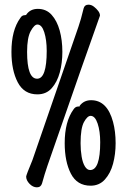

<svg xmlns="http://www.w3.org/2000/svg" viewBox="-20 -765 540 822"><path d="M366 -37Q409 -37 409 -156Q409 -203 398 -236Q387 -269 368 -269Q354 -269 339.5 -242.5Q325 -216 325 -152Q325 -121 329.5 -94.5Q334 -68 343.5 -52.5Q353 -37 366 -37ZM139 -428Q180 -428 180 -547Q180 -594 169.5 -627Q159 -660 140 -660Q127 -660 111.5 -632Q96 -604 96 -543Q96 -428 139 -428ZM140 -361Q83 -361 56 -412.5Q29 -464 29 -543Q29 -636 67 -688Q74 -700 86 -700Q93 -700 93 -703Q110 -727 142 -727Q178 -727 201 -701.5Q224 -676 235.5 -634.5Q247 -593 247 -543Q247 -496 236 -455Q225 -414 201.5 -387.5Q178 -361 140 -361ZM138 37Q121 37 106.5 22Q92 7 92 -9Q92 -15 119 -80L316 -651Q326 -679 338 -729Q342 -745 359 -745Q371 -745 382 -736.5Q393 -728 400.5 -718Q408 -708 408 -698Q361 -568 183 -55Q171 -20 160 20Q155 37 138 37ZM368 30Q310 30 283.5 -21.5Q257 -73 257 -152Q257 -245 295 -297Q303 -309 315 -309Q322 -309 322 -311L321 -312Q339 -336 370 -336Q439 -336 464 -243Q475 -202 475 -152Q475 -105 464 -64Q453 -23 429 3.5Q405 30 368 30Z"/></svg>

Font: \eiw{I[½ {O¿rH
Style: Bold
Weight: 700
Designer: LXGW / Fontworks Inc.
Foundry: LXGW / Fontworks Inc.
Version: Version 1.320;February 9, 2024